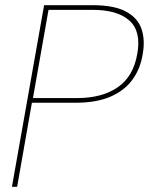

<svg xmlns="http://www.w3.org/2000/svg" viewBox="-20 -720 574 740"><path d="M26 0 150 -700H337Q419 -700 464.5 -676Q510 -652 525 -609.5Q540 -567 530 -511Q521 -455 490.5 -413Q460 -371 406 -347.5Q352 -324 271 -324H103L46 0ZM107 -342H277Q373 -342 433.5 -383.5Q494 -425 509 -512Q525 -599 479 -640.5Q433 -682 337 -682H167Z"/></svg>

Font: DM Sans 28pt Thin
Style: Italic
Weight: 250
Italic angle: -10°
Version: Version 4.004;gftools[0.9.30]